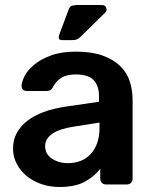

<svg xmlns="http://www.w3.org/2000/svg" viewBox="-20 -736 611 766"><path d="M217 10Q178 10 144 -2Q110 -14 85.5 -34.5Q61 -55 46.5 -83Q32 -111 32 -143Q32 -178 47 -205.5Q62 -233 89 -254Q116 -275 154 -289Q192 -303 238 -310L375 -330V-351Q375 -393 354 -416Q333 -439 282 -439Q245 -439 223 -424.5Q201 -410 190 -386Q182 -373 167 -373H88Q66 -373 66 -395Q67 -411 79 -434Q91 -457 117 -478.5Q143 -500 184 -515Q225 -530 283 -530Q346 -530 389 -514.5Q432 -499 459 -473Q486 -447 497.5 -412Q509 -377 509 -338V-24Q509 -13 502.5 -6.5Q496 0 485 0H404Q393 0 386.5 -6.5Q380 -13 380 -24V-63Q360 -35 321 -12.5Q282 10 217 10ZM251 -85Q277 -85 300 -93.5Q323 -102 340 -119.5Q357 -137 367 -163.5Q377 -190 377 -226V-247L276 -231Q216 -222 188 -202Q160 -182 160 -153Q160 -136 167.5 -123.5Q175 -111 188 -102.5Q201 -94 217 -89.5Q233 -85 251 -85ZM228 -576Q215 -576 214.5 -584.5Q214 -593 218 -602L254 -698Q259 -711 268 -713.5Q277 -716 291 -716H386Q400 -716 404 -704.5Q408 -693 399 -685L299 -587Q291 -580 284.5 -578Q278 -576 266 -576Z"/></svg>

Font: Fz Rubik Med
Style: Regular
Weight: 500
Designer: Hubert and Fischer
Foundry: Hubert and Fischer
Version: Vit hóa bi FontZin.com